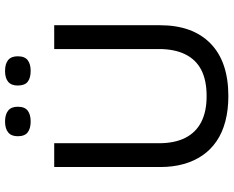

<svg xmlns="http://www.w3.org/2000/svg" viewBox="-100 -790 903 742"><g transform="rotate(-90 351.0 -418.5)"><path d="M351 13Q298 13 254 1.5Q210 -10 177 -32.5Q144 -55 122 -87Q100 -119 88.5 -160Q77 -201 77 -251V-660H169V-255Q169 -195 189.5 -154Q210 -113 250.5 -92Q291 -71 351 -71Q413 -71 453 -92Q493 -113 513 -154.5Q533 -196 533 -255V-660H625V-251Q625 -125 554.5 -56Q484 13 351 13ZM449 -751Q421 -751 406.5 -762.5Q392 -774 392 -801Q392 -826 406.5 -838Q421 -850 448 -850Q476 -850 490.5 -838Q505 -826 505 -801Q505 -774 490 -762.5Q475 -751 449 -751ZM253 -751Q226 -751 211 -762.5Q196 -774 196 -801Q196 -826 211 -838Q226 -850 253 -850Q280 -850 295 -838Q310 -826 310 -801Q310 -774 295 -762.5Q280 -751 253 -751Z"/></g></svg>

Font: Bricolage Grotesque 24pt
Style: Regular
Weight: 400
Designer: Mathieu Triay
Foundry: Atelier Triay
Version: Version 1.001;gftools[0.9.33.dev8+g029e19f]